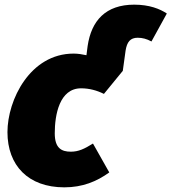

<svg xmlns="http://www.w3.org/2000/svg" viewBox="-20 -784 736 824"><path d="M556 -764C434 -764 372 -696 356 -586L351 -547C333 -551 314 -554 296 -554C109 -554 12 -355 12 -217C12 -74 101 20 256 20C334 20 395 -5 449 -44L379 -168C342 -145 317 -133 284 -133C244 -133 215 -148 215 -212C215 -291 235 -405 328 -405C363 -405 396 -396 426 -381L507 -480L519 -567C525 -604 539 -622 571 -622C591 -622 610 -617 630 -606L696 -726C666 -746 621 -764 556 -764Z"/></svg>

Font: Fira Sans Heavy
Style: Italic
Weight: 900
Italic angle: -8°
Designer: bBox Type GmbH & Carrois Corporate GbR & Edenspiekermann AG
Foundry: bBox Type GmbH & Carrois Corporate GbR & Edenspiekermann AG
Version: Version 4.301;PS 004.301;hotconv 1.0.88;makeotf.lib2.5.64775